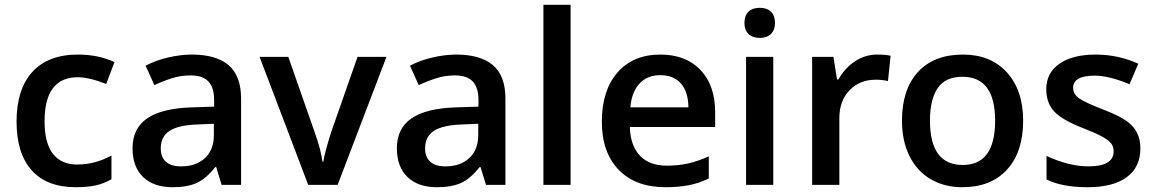

<svg xmlns="http://www.w3.org/2000/svg" viewBox="-20 -780 4873 810"><path d="M299.8 9.8Q177.2 9.8 113.5 -61.8Q49.8 -133.3 49.8 -267.1Q49.8 -403.3 116.5 -476.6Q183.1 -549.8 309.1 -549.8Q394.5 -549.8 462.9 -518.1L428.2 -425.8Q355.5 -454.1 308.1 -454.1Q168 -454.1 168 -268.1Q168 -177.2 202.9 -131.6Q237.8 -85.9 305.2 -85.9Q381.8 -85.9 450.2 -124V-23.9Q419.4 -5.9 384.5 2Q349.6 9.8 299.8 9.8Z M915 0 892.1 -75.2H888.2Q849.1 -25.9 809.6 -8.1Q770 9.8 708 9.8Q628.4 9.8 583.7 -33.2Q539.1 -76.2 539.1 -154.8Q539.1 -238.3 601.1 -280.8Q663.1 -323.2 790 -327.1L883.3 -330.1V-358.9Q883.3 -410.6 859.1 -436.3Q835 -461.9 784.2 -461.9Q742.7 -461.9 704.6 -449.7Q666.5 -437.5 631.3 -420.9L594.2 -502.9Q638.2 -525.9 690.4 -537.8Q742.7 -549.8 789.1 -549.8Q892.1 -549.8 944.6 -504.9Q997.1 -460 997.1 -363.8V0ZM744.1 -78.1Q806.6 -78.1 844.5 -113Q882.3 -147.9 882.3 -210.9V-257.8L813 -254.9Q731.9 -252 695.1 -227.8Q658.2 -203.6 658.2 -153.8Q658.2 -117.7 679.7 -97.9Q701.2 -78.1 744.1 -78.1Z M1280.3 0 1075.2 -540H1196.3L1306.2 -226.1Q1334.5 -147 1340.3 -98.1H1344.2Q1348.6 -133.3 1378.4 -226.1L1488.3 -540H1610.4L1404.3 0Z M2030.3 0 2007.3 -75.2H2003.4Q1964.4 -25.9 1924.8 -8.1Q1885.3 9.8 1823.2 9.8Q1743.7 9.8 1699 -33.2Q1654.3 -76.2 1654.3 -154.8Q1654.3 -238.3 1716.3 -280.8Q1778.3 -323.2 1905.3 -327.1L1998.5 -330.1V-358.9Q1998.5 -410.6 1974.4 -436.3Q1950.2 -461.9 1899.4 -461.9Q1857.9 -461.9 1819.8 -449.7Q1781.7 -437.5 1746.6 -420.9L1709.5 -502.9Q1753.4 -525.9 1805.7 -537.8Q1857.9 -549.8 1904.3 -549.8Q2007.3 -549.8 2059.8 -504.9Q2112.3 -460 2112.3 -363.8V0ZM1859.4 -78.1Q1921.9 -78.1 1959.7 -113Q1997.6 -147.9 1997.6 -210.9V-257.8L1928.2 -254.9Q1847.2 -252 1810.3 -227.8Q1773.4 -203.6 1773.4 -153.8Q1773.4 -117.7 1794.9 -97.9Q1816.4 -78.1 1859.4 -78.1Z M2387.2 0H2272.5V-759.8H2387.2Z M2787.1 9.8Q2661.1 9.8 2590.1 -63.7Q2519 -137.2 2519 -266.1Q2519 -398.4 2585 -474.1Q2650.9 -549.8 2766.1 -549.8Q2873 -549.8 2935.1 -484.9Q2997.1 -419.9 2997.1 -306.2V-244.1H2637.2Q2639.6 -165.5 2679.7 -123.3Q2719.7 -81.1 2792.5 -81.1Q2840.3 -81.1 2881.6 -90.1Q2922.9 -99.1 2970.2 -120.1V-26.9Q2928.2 -6.8 2885.3 1.5Q2842.3 9.8 2787.1 9.8ZM2766.1 -462.9Q2711.4 -462.9 2678.5 -428.2Q2645.5 -393.6 2639.2 -327.1H2884.3Q2883.3 -394 2852.1 -428.5Q2820.8 -462.9 2766.1 -462.9Z M3242.2 0H3127.4V-540H3242.2ZM3120.6 -683.1Q3120.6 -713.9 3137.5 -730.5Q3154.3 -747.1 3185.5 -747.1Q3215.8 -747.1 3232.7 -730.5Q3249.5 -713.9 3249.5 -683.1Q3249.5 -653.8 3232.7 -637Q3215.8 -620.1 3185.5 -620.1Q3154.3 -620.1 3137.5 -637Q3120.6 -653.8 3120.6 -683.1Z M3680.2 -549.8Q3714.8 -549.8 3737.3 -544.9L3726.1 -438Q3701.7 -443.8 3675.3 -443.8Q3606.4 -443.8 3563.7 -398.9Q3521 -354 3521 -282.2V0H3406.2V-540H3496.1L3511.2 -444.8H3517.1Q3543.9 -493.2 3587.2 -521.5Q3630.4 -549.8 3680.2 -549.8Z M4296.4 -271Q4296.4 -138.7 4228.5 -64.5Q4160.6 9.8 4039.6 9.8Q3963.9 9.8 3905.8 -24.4Q3847.7 -58.6 3816.4 -122.6Q3785.2 -186.5 3785.2 -271Q3785.2 -402.3 3852.5 -476.1Q3919.9 -549.8 4042.5 -549.8Q4159.7 -549.8 4228 -474.4Q4296.4 -398.9 4296.4 -271ZM3903.3 -271Q3903.3 -84 4041.5 -84Q4178.2 -84 4178.2 -271Q4178.2 -456.1 4040.5 -456.1Q3968.3 -456.1 3935.8 -408.2Q3903.3 -360.4 3903.3 -271Z M4791 -153.8Q4791 -74.7 4733.4 -32.5Q4675.8 9.8 4568.4 9.8Q4460.4 9.8 4395 -22.9V-122.1Q4490.2 -78.1 4572.3 -78.1Q4678.2 -78.1 4678.2 -142.1Q4678.2 -162.6 4666.5 -176.3Q4654.8 -189.9 4627.9 -204.6Q4601.1 -219.2 4553.2 -237.8Q4460 -273.9 4427 -310.1Q4394 -346.2 4394 -403.8Q4394 -473.1 4450 -511.5Q4505.9 -549.8 4602.1 -549.8Q4697.3 -549.8 4782.2 -511.2L4745.1 -424.8Q4657.7 -460.9 4598.1 -460.9Q4507.3 -460.9 4507.3 -409.2Q4507.3 -383.8 4531 -366.2Q4554.7 -348.6 4634.3 -317.9Q4701.2 -292 4731.4 -270.5Q4761.7 -249 4776.4 -220.9Q4791 -192.9 4791 -153.8Z"/></svg>

Font: f1_46894          
Style: Regular
Weight: 600
Foundry: Ascender Corporation
Version: Version 1.10